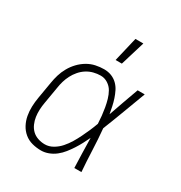

<svg xmlns="http://www.w3.org/2000/svg" viewBox="-176 -875 952 1009"><g transform="rotate(30 300.0 -370.0)"><path d="M217 8Q189 8 162.5 1Q136 -6 115.5 -23Q95 -40 82.5 -63.5Q70 -87 65 -114Q60 -141 61 -169Q62 -197 67 -226L84 -326Q88 -351 95.5 -376Q103 -401 116.5 -425Q130 -449 149 -469Q168 -489 191.5 -503Q215 -517 241 -522.5Q267 -528 292 -528Q316 -528 336.5 -520Q357 -512 372.5 -497Q388 -482 397.5 -463Q407 -444 414 -423Q421 -402 425.5 -380.5Q430 -359 434 -337Q450 -383 466 -428.5Q482 -474 499 -520H542Q517 -454 492.5 -388Q468 -322 442 -257Q448 -193 450.5 -128.5Q453 -64 458 0H415Q413 -45 412 -90Q411 -135 410 -180Q400 -159 389 -138Q378 -117 365 -97Q352 -77 337 -58Q322 -39 303 -24Q284 -9 261.5 -0.5Q239 8 217 8ZM218 -30Q243 -30 266.5 -43.5Q290 -57 308 -77.5Q326 -98 339.5 -120.5Q353 -143 364.5 -166.5Q376 -190 386.5 -214Q397 -238 406 -263Q405 -287 402.5 -310.5Q400 -334 396 -357Q392 -380 385.5 -402.5Q379 -425 368 -444.5Q357 -464 337 -477Q317 -490 293 -490Q272 -490 250.5 -484.5Q229 -479 210 -467Q191 -455 176 -437.5Q161 -420 151 -400.5Q141 -381 135 -360.5Q129 -340 126 -319L109 -219Q105 -197 104 -175Q103 -153 106 -132Q109 -111 117.5 -91.5Q126 -72 140.5 -58Q155 -44 175.5 -37Q196 -30 218 -30ZM319 -600 354 -748H402L357 -600Z"/></g></svg>

Font: Iosevka Etoile Extralight
Style: Italic
Weight: 200
Italic angle: -9°
Designer: Belleve Invis
Foundry: Belleve Invis
Version: Version 22.1.2; ttfautohint (v1.8.4)